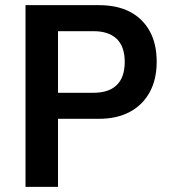

<svg xmlns="http://www.w3.org/2000/svg" viewBox="-20 -725 664 745"><path d="M79 0V-705H364Q435 -705 484.5 -679Q534 -653 561 -604Q588 -555 588 -485Q588 -417 561 -367.5Q534 -318 484 -291Q434 -264 364 -264H205V0ZM205 -365H343Q402 -365 433 -395Q464 -425 464 -485Q464 -544 433 -574Q402 -604 343 -604H205Z"/></svg>

Font: Nunito Sans 10pt SemiCondensed
Style: Bold
Weight: 700
Width: 4
Designer: Vernon Adams
Foundry: Vernon Adams
Version: Version 3.101;gftools[0.9.27]